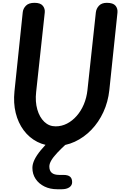

<svg xmlns="http://www.w3.org/2000/svg" viewBox="-20 -1024 922 1360"><path d="M372.5 10Q301.5 10 244.2 -19.2Q187 -48.5 147.8 -101.2Q108.5 -154 91.2 -224.2Q74 -294.5 82.5 -377L141 -936.5Q143.5 -963 163.5 -983.5Q183.5 -1004 224.5 -1004Q266.5 -1004 283.2 -983.2Q300 -962.5 297 -935L236 -372Q228.5 -304 244.2 -248.8Q260 -193.5 293.8 -161.2Q327.5 -129 374 -129Q416.5 -129 454.5 -148.5Q492.5 -168 523.2 -203Q554 -238 573.8 -284.8Q593.5 -331.5 599.5 -386L659 -936.5Q662 -963 681 -983.5Q700 -1004 737 -1004Q781 -1004 798 -983.8Q815 -963.5 812 -934L754.5 -386Q745.5 -302 712.2 -230Q679 -158 627 -104.2Q575 -50.5 509.8 -20.2Q444.5 10 372.5 10ZM385.5 316.5Q334.5 316.5 294.8 297Q255 277.5 232.2 243.2Q209.5 209 209.5 165Q209.5 138.5 224 107.8Q238.5 77 269.5 39.2Q300.5 1.5 349.5 -46Q364 -60 380 -66.2Q396 -72.5 417 -72.5Q438 -72.5 455.5 -61.2Q473 -50 473 -36.5Q473 -26 461.5 -15.5Q414 27.5 385 58.8Q356 90 342.8 113.2Q329.5 136.5 329.5 155Q329.5 185.5 346.8 200.2Q364 215 400 215H429.5Q461.5 215 476.2 227.5Q491 240 491 266.5Q491 289.5 471 303Q451 316.5 417 316.5Z"/></svg>

Font: Edu SA Hand Cursive
Style: Regular
Weight: 400
Designer: Tina and Corey Anderson, Eben Sorkin, Mirko Velimirovic
Foundry: Google for Education
Version: Version 2.000